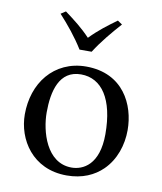

<svg xmlns="http://www.w3.org/2000/svg" viewBox="-76 -707 656 779"><g transform="rotate(10 252.0 -317.5)"><path d="M214 -502H264C293 -548 331 -593 366 -632L347 -645C310 -618 276 -593 239 -555C205 -591 172 -616 133 -645L113 -632C148 -594 185 -549 214 -502ZM41 -205C41 -103 109 10 251 10C315.4 10 363.8 -12.7 397.9 -46C442.7 -89.8 463 -152.7 463 -214C463 -318 406 -439 253 -439C187.2 -439 132.9 -412 96.3 -369C60 -326.4 41 -268.2 41 -205ZM238 -404C324 -404 377 -326 377 -182C377 -56 312 -25 265 -25C161 -25 127 -151 127 -228C127 -315 148 -404 238 -404Z"/></g></svg>

Font: Libertinus Serif
Style: Regular
Weight: 400
Designer: Philipp H. Poll
Foundry: Khaled Hosny
Version: Version 6.2